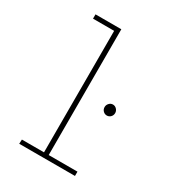

<svg xmlns="http://www.w3.org/2000/svg" viewBox="-164 -757 766 850"><g transform="rotate(30 219.0 -332.5)"><path d="M67 0 68 -22H181V-643H73V-665H205V-22H352V0ZM340 -302Q329 -302 321 -310Q313 -318 313 -330Q313 -341 321 -349.5Q329 -358 340 -358Q351 -358 359 -349.5Q367 -341 367 -330Q367 -318 359 -310Q351 -302 340 -302Z"/></g></svg>

Font: Inconsolata SemiCondensed ExtraLight
Style: Regular
Weight: 200
Width: 4
Monospace: yes
Designer: Raph Levien, Cyreal, Brenton Simpson
Foundry: Raph Levien, Cyreal, Google
Version: Version 3.100; ttfautohint (v1.8.4.7-5d5b)